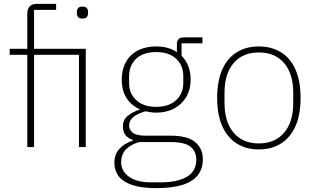

<svg xmlns="http://www.w3.org/2000/svg" viewBox="-20 -760 1630 992"><path d="M121 0V-477H30V-508H121V-689Q121 -713 133 -726.5Q145 -740 170 -740H270V-709H156V-508H423V0H388V-477H156V0ZM406 -664Q390 -664 383.5 -672Q377 -680 377 -691V-700Q377 -710 383.5 -718Q390 -726 406 -726Q422 -726 428.5 -718Q435 -710 435 -700V-691Q435 -680 428.5 -672Q422 -664 406 -664Z M1028 63Q1028 114 1000 147.5Q972 181 918.5 196.5Q865 212 787 212Q711 212 663.5 196Q616 180 593.5 151Q571 122 571 83Q571 38 596.5 9.5Q622 -19 666 -33V-37Q640 -46 627.5 -63.5Q615 -81 615 -106Q615 -142 641 -162.5Q667 -183 701 -193V-196Q657 -216 633 -254.5Q609 -293 609 -349Q609 -401 630.5 -439.5Q652 -478 692 -499Q732 -520 786 -520Q819 -520 846 -512.5Q873 -505 894 -490V-530Q894 -548 902.5 -557.5Q911 -567 929 -567H1026V-536H918V-472Q941 -449 953 -418Q965 -387 965 -349Q965 -298 942.5 -259.5Q920 -221 880 -199.5Q840 -178 787 -178Q772 -178 759 -180Q746 -182 732 -185Q692 -174 669.5 -156Q647 -138 647 -111Q647 -90 665.5 -74.5Q684 -59 732 -59H861Q949 -59 988.5 -26Q1028 7 1028 63ZM994 65Q994 22 964.5 -2Q935 -26 859 -26H700Q658 -15 632 10.5Q606 36 606 79Q606 124 646.5 153Q687 182 759 182H814Q895 182 944.5 154Q994 126 994 65ZM787 -208Q853 -208 890 -242.5Q927 -277 927 -331V-367Q927 -422 890 -456.5Q853 -491 787 -491Q720 -491 683.5 -456.5Q647 -422 647 -367V-331Q647 -277 684 -242.5Q721 -208 787 -208Z M1317 12Q1251 12 1202.5 -19Q1154 -50 1128 -109Q1102 -168 1102 -254Q1102 -341 1128 -400Q1154 -459 1202.5 -489.5Q1251 -520 1317 -520Q1384 -520 1432.5 -489.5Q1481 -459 1507 -400Q1533 -341 1533 -254Q1533 -168 1507 -109Q1481 -50 1432.5 -19Q1384 12 1317 12ZM1317 -19Q1401 -19 1448 -74.5Q1495 -130 1495 -227V-281Q1495 -379 1448 -434Q1401 -489 1317 -489Q1234 -489 1187 -434Q1140 -379 1140 -281V-227Q1140 -130 1187 -74.5Q1234 -19 1317 -19Z"/></svg>

Font: IBM Plex Sans ExtraLight
Style: Regular
Weight: 250
Designer: Mike Abbink, Paul van der Laan, Pieter van Rosmalen
Foundry: Bold Monday
Version: Version 3.201